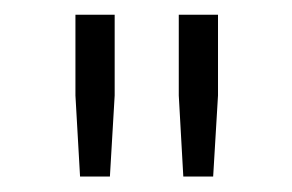

<svg xmlns="http://www.w3.org/2000/svg" viewBox="-20 -691 386 254"><path d="M216.5 -671.5V-564.7L222.5 -457.5H262L268.4 -564.7V-671.5ZM79.8 -671.5V-564.7L85.9 -457.5H125.4L131.7 -564.7V-671.5Z"/></svg>

Font: Estedad-FD VF
Style: Regular
Weight: 100
Designer: Amin Abedi
Version: Version 7.3